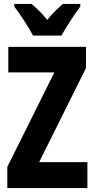

<svg xmlns="http://www.w3.org/2000/svg" viewBox="-20 -1017 479 971"><path d="M147 -837H291C312 -877 357 -945 386 -984V-997H298C276 -977 247 -953 219 -916C192 -951 161 -979 140 -997H52V-984C80 -948 129 -873 147 -837ZM422 -66V-197H178L415 -673V-780H22V-651H255L17 -173V-66Z"/></svg>

Font: Noto Sans Malayalam UI ExtraCondensed ExtraBold
Style: Regular
Weight: 800
Width: 2
Designer: Jelle Bosma - Monotype Design Team
Foundry: Monotype Imaging Inc.
Version: Version 2.104